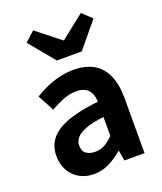

<svg xmlns="http://www.w3.org/2000/svg" viewBox="-157 -958 905 1073"><g transform="rotate(-20 295.5 -422.0)"><path d="M216.4 13.8Q166.9 13.8 129.6 -7.9Q92.4 -29.5 71.8 -67.2Q51.2 -105 51.2 -152.6Q51.2 -242.2 127.9 -291.6Q204.7 -341 373.3 -359.4Q372.2 -386.8 363.1 -408.6Q354 -430.4 333.4 -442.9Q312.8 -455.5 278.1 -455.5Q239.3 -455.5 201.3 -440.5Q163.3 -425.6 124 -402.4L71.7 -500.1Q105.1 -520.7 142.2 -537.1Q179.3 -553.4 220.3 -563.5Q261.3 -573.5 305.1 -573.5Q376.4 -573.5 424 -545.7Q471.6 -517.8 495.9 -463Q520.1 -408.3 520.1 -327V0H400.4L389.9 -59.9H385.4Q349.3 -28.4 307 -7.3Q264.8 13.8 216.4 13.8ZM264.7 -101.1Q296.1 -101.1 321.6 -115.4Q347.1 -129.7 373.3 -155.8V-268.4Q305.4 -260.3 265.2 -245.2Q225 -230.1 208.1 -209.7Q191.1 -189.3 191.1 -163.8Q191.1 -130.8 211.7 -116Q232.3 -101.1 264.7 -101.1ZM236.5 -654.2 111.9 -804.8 169.6 -857.9 309.2 -747.1H313.2L453.3 -857.9L509.4 -804.8L384.9 -654.2Z"/></g></svg>

Font: Noto Sans KR Thin
Style: Regular
Weight: 100
Designer: Ryoko NISHIZUKA 西塚涼子 (kana, bopomofo & ideographs); Paul D. Hunt (Latin, Greek & Cyrillic); Sandoll Communications 산돌커뮤니
Foundry: Adobe
Version: Version 2.004-H2;hotconv 1.0.118;makeotfexe 2.5.65603